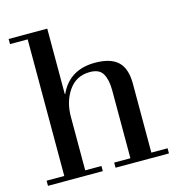

<svg xmlns="http://www.w3.org/2000/svg" viewBox="-106 -809 843 903"><g transform="rotate(-15 315.0 -357.5)"><path d="M17 -25H103V-690H17V-715H205V-396H207Q255 -502 380 -502Q455 -502 491 -468.5Q527 -435 527 -361V-25H606V0H346V-25H425V-356Q425 -406 408.5 -436Q392 -466 345 -466Q279 -466 242 -413Q205 -360 205 -285V-25H284V0H17Z"/></g></svg>

Font: Justus
Style: Oldstyle
Weight: 500
Version: Version 001.000